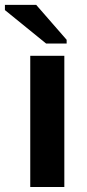

<svg xmlns="http://www.w3.org/2000/svg" viewBox="-51 -753 349 773"><path d="M208 -528.3V0H70.8V-528.3ZM217.3 -592.8V-577.6H134.8L-31.2 -712.4V-733.4H94.7Z"/></svg>

Font: Arimo
Style: Bold
Weight: 700
Designer: Steve Matteson
Foundry: Monotype Imaging Inc.
Version: Version 1.33